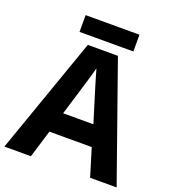

<svg xmlns="http://www.w3.org/2000/svg" viewBox="-154 -991 999 1109"><g transform="rotate(20 345.0 -437.0)"><path d="M439 -296.9Q351.1 -580.1 345.2 -606Q329.1 -543.5 252.9 -296.9ZM526.9 0 475.1 -169.9H214.8L163.1 0H0L252 -716.8H437L689.9 0ZM181.2 -874H512.2V-771H181.2Z"/></g></svg>

Font: NotoSans-Bold
Style: Bold
Weight: 700
Designer: Monotype Design team
Foundry: Monotype Imaging Inc.
Version: Version 1.04